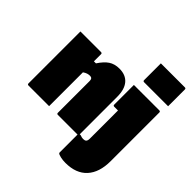

<svg xmlns="http://www.w3.org/2000/svg" viewBox="-254 -1000 1409 1409"><g transform="rotate(45 450.0 -296.0)"><path d="M618 -802H867Q878 -802 878 -791V-617H629Q618 -617 618 -628ZM260 0H46Q35 0 35 -11V-550H249Q260 -550 260 -539V-465H281Q313 -514 347 -537Q381 -560 431 -560Q496 -560 530.5 -519.5Q565 -479 565 -402V-13H575Q586 -9 592.5 -7.5Q599 -6 607 -6Q623 -6 631 -13Q640 -22 640 -42V-335H601Q590 -335 590 -346V-550H854Q865 -550 865 -539V-34Q865 83 807 146.5Q749 210 639 210Q611 210 587.5 204.5Q564 199 558 193Q555 190 555 185V0H351Q340 0 340 -11V-342Q340 -370 315 -370Q302 -370 289 -366Q276 -362 260 -351Z"/></g></svg>

Font: Recursive Sn Lnr St XBk
Style: Regular
Weight: 1000
Version: Version 1.079;hotconv 1.0.112;makeotfexe 2.5.65598; ttfautoh